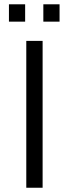

<svg xmlns="http://www.w3.org/2000/svg" viewBox="-20 -882 324 902"><path d="M98.1 -780.3H22V-861.8H98.1ZM259.8 -780.3H183.6V-861.8H259.8ZM180.2 0H103.5V-689.9H180.2Z"/></svg>

Font: Acari Sans
Style: Regular
Weight: 400
Designer: Alfredo Marco Pradil and Stefan Peev
Foundry: Hanken Design Co.
Version: Version 1.045;February 4, 2021;FontCreator 13.0.0.2655 64-bi